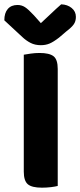

<svg xmlns="http://www.w3.org/2000/svg" viewBox="-40 -861 371 888"><path d="M154 7Q107 7 88.5 -9Q70 -25 70 -67V-608Q81 -610 101.5 -613Q122 -616 143 -616Q188 -616 207.5 -601Q227 -586 227 -542V-1Q216 2 196 4.5Q176 7 154 7ZM149 -754Q172 -775 196 -798Q220 -821 243 -841Q272 -840 291.5 -824Q311 -808 311 -783Q311 -763 301.5 -749Q292 -735 267 -716L233 -687Q207 -667 189 -659.5Q171 -652 149 -652Q122 -652 101.5 -662.5Q81 -673 63 -690L-20 -767Q-20 -801 -4 -819.5Q12 -838 41 -838Q60 -838 75.5 -828Q91 -818 117 -790Z"/></svg>

Font: Baloo Thambi 2
Style: Bold
Weight: 700
Designer: Aadarsh Rajan and Ek Type
Foundry: Ek Type
Version: Version 1.640;hotconv 1.0.111;makeotfexe 2.5.65597; ttfautoh